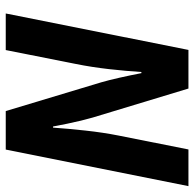

<svg xmlns="http://www.w3.org/2000/svg" viewBox="-24 -668 692 685"><g transform="rotate(90 322.5 -326.0)"><path d="M28.6 0 158.6 -651.8H296.4L400 -309.8Q405.1 -292.2 410.8 -268.9Q416.4 -245.5 421.8 -219.7Q427.2 -194 431.8 -168.7H435.8Q439.6 -223.4 446.4 -285.1Q453.1 -346.8 464.2 -403L513.7 -651.8H644.6L514.1 0H376.8L274.1 -341Q266.4 -367.4 257.9 -405.2Q249.4 -443 241.4 -483.9H237.4Q234 -430.2 227.1 -368.3Q220.1 -306.4 208.6 -249.6L159.1 0Z"/></g></svg>

Font: Source Sans 3
Style: Italic
Weight: 200
Italic angle: -11°
Designer: Paul D. Hunt
Foundry: Adobe
Version: Version 3.046;hotconv 1.0.118;makeotfexe 2.5.65603